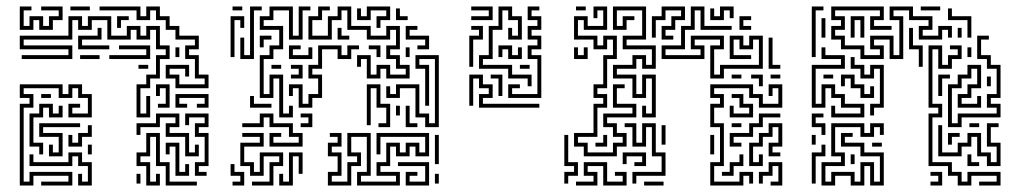

<svg xmlns="http://www.w3.org/2000/svg" viewBox="-20 -566 3155 592"><path d="M41 -474V-546H77V-534H53V-486H71V-516H113V-486H131V-516H161V-534H107V-546H173V-504H143V-474H101V-504H83V-474ZM197 -534V-546H257V-534ZM521 -294V-324H491V-366H563V-330H551V-354H503V-336H533V-306H611V-324H581V-384H551V-426H581V-444H521V-474H491V-504H461V-534H443V-504H401V-534H287V-546H413V-516H431V-546H473V-516H503V-486H533V-456H593V-414H563V-396H593V-336H623V-294ZM401 -204V-306H431V-336H461V-396H491V-414H461V-474H443V-444H401V-474H383V-444H311V-504H263V-474H221V-504H203V-444H53V-426H203V-384H47V-396H191V-414H41V-456H191V-516H233V-486H251V-516H323V-456H371V-486H413V-456H431V-486H473V-426H503V-384H473V-324H443V-294H413V-216H431V-270H443V-204ZM341 -480V-516H377V-504H353V-480ZM221 -414V-456H281V-480H293V-444H233V-426H317V-414ZM317 -384V-396H431V-414H347V-426H443V-384ZM521 -390V-420H533V-390ZM227 -384V-396H287V-384ZM407 -354V-366H437V-354ZM41 6V-246H71V-264H41V-306H173V-276H191V-306H233V-276H263V-204H191V-246H227V-234H203V-216H251V-264H221V-294H203V-264H161V-294H53V-276H83V-234H53V-6H71V-36H203V6H107V-6H191V-24H83V6ZM467 -234V-246H491V-294H473V-270H461V-306H503V-234ZM107 -264V-276H137V-264ZM521 -234V-276H623V-234H587V-246H611V-264H533V-246H557V-234ZM101 -90V-114H71V-216H101V-246H143V-216H161V-240H173V-204H131V-234H113V-204H83V-126H113V-90ZM551 -84V-144H491V-186H521V-204H473V-174H413V-150H401V-186H461V-216H533V-174H503V-156H563V-96H581V-120H593V-84ZM581 -24V-66H611V-144H581V-186H611V-204H563V-180H551V-216H623V-174H593V-156H623V-54H593V-36H617V-24ZM131 -84V-120H143V-96H161V-144H101V-186H227V-174H113V-156H173V-84ZM191 -114V-150H203V-126H221V-156H251V-180H263V-144H233V-114ZM431 6V-54H401V-96H431V-156H473V-66H503V-6H587V6H491V-54H461V-144H443V-84H413V-66H443V-6H461V-30H473V6ZM521 -24V-114H503V-90H491V-126H533V-36H551V-60H563V-24ZM251 -90V-120H263V-90ZM221 6V-30H233V-6H251V-54H221V-84H203V-54H71V-90H83V-66H191V-96H233V-66H263V6ZM401 0V-30H413V0Z M697 -534V-546H727V-534ZM721 -384V-450H733V-396H751V-546H787V-534H763V-384ZM841 -204V-324H823V-264H781V-396H811V-426H841V-474H781V-516H811V-546H883V-456H901V-546H937V-534H913V-444H871V-534H823V-504H793V-486H853V-414H823V-384H793V-276H811V-336H853V-216H871V-240H883V-204ZM1111 -324V-384H1093V-360H1081V-396H1123V-336H1141V-366H1183V-336H1231V-354H1201V-384H1171V-426H1201V-474H1183V-444H1111V-474H1051V-534H1033V-504H1003V-444H931V-516H961V-546H997V-534H973V-504H943V-456H991V-516H1021V-546H1063V-486H1123V-456H1171V-486H1213V-414H1183V-396H1213V-366H1243V-324H1171V-354H1153V-324ZM1141 -480V-516H1171V-534H1123V-504H1081V-540H1093V-516H1111V-546H1183V-504H1153V-480ZM1201 -504V-540H1213V-516H1237V-504ZM691 -390V-516H733V-480H721V-504H703V-390ZM1267 -414V-426H1291V-444H1231V-486H1267V-474H1243V-456H1303V-414ZM1021 -444V-480H1033V-456H1057V-444ZM781 -420V-456H817V-444H793V-420ZM1141 -390V-414H1117V-426H1153V-390ZM901 -234V-294H883V-270H871V-306H913V-246H931V-276H961V-324H931V-366H961V-426H1033V-396H1051V-426H1087V-414H1063V-384H1021V-414H973V-354H943V-336H973V-264H943V-234ZM871 -384V-426H907V-414H883V-396H931V-420H943V-384ZM1231 -390V-420H1243V-390ZM1291 -174V-204H1261V-294H1213V-264H1171V-300H1183V-276H1201V-306H1273V-216H1303V-186H1321V-384H1273V-366H1303V-240H1291V-354H1261V-396H1333V-174ZM817 -354V-366H847V-354ZM877 -324V-336H901V-354H877V-366H913V-324ZM1147 -174V-186H1171V-234H1141V-294H1123V-180H1111V-306H1153V-246H1183V-174ZM751 -234V-270H763V-246H817V-234ZM1201 -210V-240H1213V-210ZM1231 -174V-240H1243V-186H1267V-174ZM811 -114V-156H847V-144H823V-126H901V-144H871V-174H811V-204H793V-174H727V-186H781V-216H823V-186H883V-156H913V-114ZM907 -174V-186H931V-204H907V-216H943V-174ZM757 6V-6H811V-66H841V-84H793V-24H751V-54H721V-126H781V-144H727V-156H793V-114H733V-66H763V-36H781V-96H853V-54H823V6ZM991 6V-36H1021V-84H991V-126H1021V-144H997V-156H1033V-114H1003V-96H1033V-24H1003V-6H1051V-66H1081V-84H1051V-156H1123V-24H1093V-6H1201V-24H1141V-66H1171V-126H1213V-96H1231V-126H1273V-96H1291V-144H1153V-90H1141V-156H1303V-84H1261V-114H1243V-84H1201V-114H1183V-54H1153V-36H1213V6H1081V-36H1111V-144H1063V-96H1093V-54H1063V6ZM1321 -60V-150H1333V-60ZM841 6V-30H853V-6H871V-96H913V-30H901V-84H883V6ZM1231 6V-36H1267V-24H1243V-6H1291V-54H1207V-66H1303V6ZM697 6V-6H721V-24H691V-60H703V-36H733V6ZM1321 0V-30H1333V0Z M1433 -504V-516H1487V-534H1433V-546H1499V-504ZM1607 -300V-324H1547V-354H1457V-396H1487V-486H1517V-546H1559V-516H1589V-444H1547V-480H1559V-456H1577V-504H1547V-534H1529V-474H1499V-384H1469V-366H1559V-336H1619V-300ZM1547 -264V-306H1583V-294H1559V-276H1637V-384H1607V-426H1637V-444H1607V-486H1637V-504H1607V-546H1643V-534H1619V-516H1649V-474H1619V-456H1649V-414H1619V-396H1649V-264ZM1427 -360V-456H1457V-474H1433V-486H1469V-444H1439V-360ZM1547 -384V-414H1529V-390H1517V-426H1559V-396H1577V-420H1589V-384ZM1583 -354V-366H1613V-354ZM1457 -234V-276H1487V-294H1457V-324H1439V-240H1427V-336H1469V-306H1499V-264H1469V-246H1643V-234ZM1517 -270V-324H1493V-336H1529V-270Z M1780 -84V-114H1750V-156H1810V-246H1840V-264H1810V-306H1840V-396H1870V-444H1852V-414H1810V-444H1750V-516H1792V-486H1840V-534H1822V-510H1810V-546H1852V-474H1780V-504H1762V-456H1822V-426H1840V-456H1882V-384H1852V-294H1822V-276H1852V-234H1822V-144H1762V-126H1792V-96H1870V-126H1900V-144H1870V-174H1840V-216H1930V-234H1870V-306H1906V-294H1882V-246H1942V-204H1852V-186H1882V-156H1912V-114H1882V-84ZM1756 -534V-546H1786V-534ZM1960 -204V-240H1972V-216H1990V-324H1972V-264H1930V-324H1870V-366H1930V-396H1972V-366H1990V-414H1900V-456H1960V-534H1882V-486H1900V-516H1936V-504H1912V-474H1870V-546H1972V-444H1912V-426H2002V-354H1960V-384H1942V-354H1882V-336H1942V-276H1960V-336H2002V-204ZM2170 -504V-540H2182V-516H2200V-546H2242V-510H2230V-534H2212V-504ZM2020 -444V-486H2050V-516H2080V-534H2032V-504H2002V-450H1990V-516H2020V-546H2092V-504H2062V-474H2032V-456H2056V-444ZM2170 -324V-426H2200V-444H2122V-426H2152V-384H2020V-426H2080V-486H2110V-546H2152V-486H2236V-474H2140V-534H2122V-474H2092V-414H2032V-396H2140V-414H2110V-456H2212V-414H2182V-336H2200V-366H2320V-444H2302V-414H2260V-444H2242V-396H2296V-384H2230V-456H2272V-426H2290V-456H2332V-354H2212V-324ZM2260 -474V-516H2296V-504H2272V-486H2296V-474ZM2350 -354V-450H2362V-366H2386V-354ZM1750 -384V-420H1762V-396H1780V-420H1792V-384ZM2356 -324V-336H2386V-324ZM2320 -300V-324H2296V-336H2332V-300ZM2236 -324V-336H2266V-324ZM2170 6V-66H2200V-174H2170V-246H2200V-264H2170V-306H2302V-276H2332V-246H2380V-294H2362V-270H2350V-306H2392V-234H2320V-264H2290V-294H2182V-276H2212V-234H2182V-186H2212V-54H2182V-6H2260V-36H2302V0H2290V-24H2272V6ZM2230 -204V-240H2242V-216H2290V-234H2260V-264H2236V-276H2272V-246H2302V-204ZM2230 -114V-156H2290V-186H2320V-216H2386V-204H2332V-174H2302V-144H2242V-126H2266V-114ZM1930 0V-36H2020V-84H1990V-174H1972V-114H1930V-174H1906V-186H1942V-126H1960V-186H2002V-96H2032V-24H1942V0ZM2236 -174V-186H2266V-174ZM2290 -54V-126H2320V-156H2350V-186H2392V-114H2362V-96H2386V-84H2350V-126H2380V-174H2362V-144H2332V-114H2302V-66H2320V-90H2332V-54ZM2020 -120V-180H2032V-120ZM1720 0V-36H1750V-54H1720V-150H1732V-66H1762V-24H1732V0ZM1816 -114V-126H1840V-150H1852V-114ZM2170 -90V-150H2182V-90ZM1936 -54V-66H1960V-84H1912V-60H1900V-96H1972V-54ZM2206 -24V-36H2230V-66H2260V-90H2272V-54H2242V-24ZM1756 6V-6H1810V-24H1780V-66H1852V-6H1900V-24H1876V-36H1912V6H1840V-54H1792V-36H1822V6ZM2356 6V-6H2380V-54H2362V-24H2332V0H2320V-36H2350V-66H2392V6ZM1966 6V-6H2026V6Z M2483 -390V-546H2519V-534H2495V-390ZM2633 -384V-414H2573V-444H2543V-486H2573V-504H2543V-546H2705V-504H2675V-486H2729V-474H2663V-516H2693V-534H2555V-516H2585V-474H2555V-456H2585V-426H2645V-396H2693V-414H2663V-456H2735V-396H2753V-504H2723V-546H2795V-516H2855V-474H2825V-456H2873V-486H2915V-450H2903V-474H2885V-444H2813V-486H2843V-504H2783V-534H2735V-516H2765V-384H2723V-444H2675V-426H2705V-384ZM2819 -534V-546H2879V-534ZM2963 -450V-504H2903V-540H2915V-516H2975V-450ZM2603 -450V-516H2645V-450H2633V-504H2615V-450ZM2513 -450V-510H2525V-450ZM2813 -360V-414H2783V-480H2795V-426H2825V-360ZM2933 -450V-480H2945V-450ZM2903 -174V-306H2933V-336H2963V-366H3005V-294H2975V-264H2945V-246H2993V-270H3005V-234H2933V-276H2963V-306H2993V-354H2975V-324H2945V-294H2915V-186H2933V-216H3053V-234H3023V-276H3053V-354H3023V-384H2993V-456H3029V-444H3005V-396H3035V-366H3065V-264H3035V-246H3065V-204H2945V-174ZM2933 6V-24H2903V-54H2843V-216H2873V-234H2843V-426H2885V-366H2903V-396H2933V-414H2909V-426H2945V-384H2915V-354H2873V-414H2855V-246H2885V-204H2855V-66H2915V-36H2945V-6H2963V-36H3065V6H2999V-6H3053V-24H2975V6ZM2963 -390V-420H2975V-390ZM2543 -204V-240H2555V-216H2633V-234H2573V-264H2543V-294H2525V-234H2483V-366H2573V-384H2513V-420H2525V-396H2585V-354H2495V-246H2513V-306H2555V-276H2585V-246H2645V-204ZM2663 -210V-246H2693V-354H2675V-324H2633V-354H2603V-390H2615V-366H2645V-336H2663V-366H2705V-234H2675V-210ZM2519 -324V-336H2549V-324ZM2633 -264V-294H2603V-324H2585V-300H2573V-336H2615V-306H2645V-276H2663V-300H2675V-264ZM2873 -270V-336H2909V-324H2885V-270ZM3023 -300V-330H3035V-300ZM2513 -150V-174H2483V-216H2519V-204H2495V-186H2525V-150ZM2969 -174V-186H2999V-174ZM3023 -54V-84H2993V-144H2975V-114H2945V-84H2873V-180H2885V-96H2933V-126H2963V-156H3005V-96H3035V-66H3053V-114H3023V-186H3059V-174H3035V-126H3065V-54ZM2513 6V-66H2573V-84H2543V-186H2645V-156H2663V-186H2705V-150H2693V-174H2675V-144H2633V-174H2555V-96H2585V-54H2525V-6H2543V-36H2615V-6H2633V-66H2675V-6H2693V-84H2633V-114H2573V-156H2609V-144H2585V-126H2645V-96H2705V6H2663V-54H2645V6H2603V-24H2555V6ZM2903 -120V-156H2939V-144H2915V-120ZM2483 -120V-150H2495V-120ZM2669 -114V-126H2699V-114ZM2483 0V-96H2513V-120H2525V-84H2495V0ZM2963 -54V-90H2975V-66H2999V-54ZM2603 -60V-90H2615V-60ZM2849 6V-6H2873V-24H2849V-36H2885V6Z"/></svg>

Font: Rubik Maze
Style: Regular
Weight: 400
Designer: Hubert and Fischer, NaN
Foundry: Hubert and Fischer, NaN
Version: Version 2.200